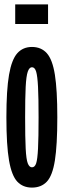

<svg xmlns="http://www.w3.org/2000/svg" viewBox="-20 -840 290 871"><path d="M125 11Q84 11 58.5 -16Q33 -43 21 -112Q9 -181 9 -308Q9 -432 21 -501Q33 -570 58.5 -598.5Q84 -627 125 -627Q167 -627 192.5 -598.5Q218 -570 229 -501Q240 -432 240 -308Q240 -181 229 -112Q218 -43 192.5 -16Q167 11 125 11ZM125 -81Q138 -81 144 -99Q150 -117 152.5 -166Q155 -215 155 -308Q155 -397 152.5 -446Q150 -495 144 -515Q138 -535 125 -535Q113 -535 106 -515Q99 -495 96.5 -446Q94 -397 94 -308Q94 -215 96.5 -166Q99 -117 106 -99Q113 -81 125 -81ZM49 -731V-820H198V-731Z"/></svg>

Font: Inconsolata UltraCondensed Black
Style: Regular
Weight: 900
Width: 1
Monospace: yes
Designer: Raph Levien, Cyreal, Brenton Simpson
Foundry: Raph Levien, Cyreal, Google
Version: Version 3.001; ttfautohint (v1.8.2.53-6de2)